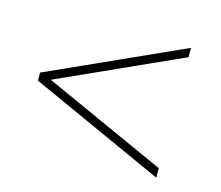

<svg xmlns="http://www.w3.org/2000/svg" viewBox="-67 -606 647 563"><g transform="rotate(15 257.0 -325.0)"><path d="M448.7 -493.7 75.7 -325.2 448.7 -156.7V-127.9L40 -313V-337.4L448.7 -522Z"/></g></svg>

Font: Vazirmatn UI FD Thin
Style: Regular
Weight: 100
Designer: Saber Rastikerdar
Foundry: Saber Rastikerdar
Version: Version 33.003